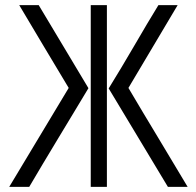

<svg xmlns="http://www.w3.org/2000/svg" viewBox="-20 -731 763 749"><path d="M131 -711 325 -387Q298 -342 267.5 -291.5Q237 -241 206.5 -190.5Q176 -140 147 -91.5Q118 -43 94 -2H16L248 -388Q200 -467 151.5 -549Q103 -631 55 -711ZM673 -711 481 -388Q537 -293 596 -195.5Q655 -98 712 -2H635L404 -386Q428 -425 453.5 -467.5Q479 -510 504 -553Q529 -596 553 -636.5Q577 -677 598 -711ZM397 -2H334V-711H397Z"/></svg>

Font: Fundamental  Brigade Scvhlank
Style: Regular
Weight: 100
Designer: Peter Wiegel, original typeface by Arno Drescher 1935
Foundry: Peter Wiegel
Version: Version 0.000 2012 initial release